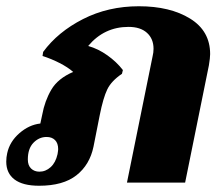

<svg xmlns="http://www.w3.org/2000/svg" viewBox="-40 -584 706 614"><path d="M-20 -67Q-20 -81 -17 -94Q-9 -131 22 -158Q53 -185 89 -189L95 -217Q103 -261 124 -297Q145 -333 194 -354Q177 -369 150.5 -382.5Q124 -396 96 -405L98 -418Q145 -482 225.5 -523Q306 -564 404 -564Q504 -564 568 -524.5Q632 -485 632 -411Q632 -399 628 -375L552 0H366L448 -404Q451 -416 451 -428Q451 -460 430 -479Q409 -498 371 -498Q293 -498 242 -437Q274 -428 303.5 -407Q333 -386 353 -360L350 -348Q316 -325 303 -298Q290 -271 279 -216L259 -115Q247 -57 204.5 -23.5Q162 10 85 10Q33 10 6.5 -10Q-20 -30 -20 -67ZM144 -91Q146 -103 146 -107Q146 -126 136 -136Q126 -146 109 -146Q85 -146 67 -127.5Q49 -109 49 -74Q49 -55 59.5 -45Q70 -35 86 -35Q106 -35 122 -49.5Q138 -64 144 -91Z"/></svg>

Font: Trirong Black
Style: Italic
Weight: 900
Italic angle: -12°
Designer: Katatrad Team
Foundry: CadsonDemak
Version: Version 1.001